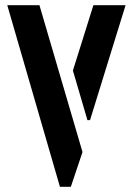

<svg xmlns="http://www.w3.org/2000/svg" viewBox="-20 -720 513 740"><path d="M211 0 8 -700H132L298 -134L253 0ZM317 -257 261 -448 340 -700H464L327 -257Z"/></svg>

Font: Stick No Bills
Style: Bold
Weight: 700
Version: Version 2.000